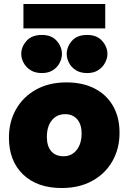

<svg xmlns="http://www.w3.org/2000/svg" viewBox="-20 -936 647 967"><path d="M314 -521Q397 -521 457 -490Q517 -459 549.5 -402Q582 -345 582 -267Q582 -187 546 -124Q510 -61 444.5 -25Q379 11 291 11Q167 11 96 -57.5Q25 -126 25 -243Q25 -323 61 -386Q97 -449 162 -485Q227 -521 314 -521ZM300 -149Q341 -149 366 -180.5Q391 -212 391 -264Q391 -310 368.5 -335.5Q346 -361 308 -361Q266 -361 241 -330Q216 -299 216 -246Q216 -200 238 -174.5Q260 -149 300 -149ZM98 -793V-916H510V-793ZM191 -568Q157 -568 134 -582.5Q111 -597 99 -619.5Q87 -642 87 -664Q87 -700 113.5 -730Q140 -760 191 -760Q240 -760 266 -730Q292 -700 292 -664Q292 -642 280.5 -619.5Q269 -597 246.5 -582.5Q224 -568 191 -568ZM419 -568Q385 -568 362 -582.5Q339 -597 327.5 -619.5Q316 -642 316 -664Q316 -700 342 -730Q368 -760 419 -760Q468 -760 494.5 -730Q521 -700 521 -664Q521 -642 509 -619.5Q497 -597 474.5 -582.5Q452 -568 419 -568Z"/></svg>

Font: Livvic Black
Style: Regular
Weight: 900
Designer: Jacques Le Bailly, Baron von Fonthausen
Version: Version 1.001; ttfautohint (v1.8.2)